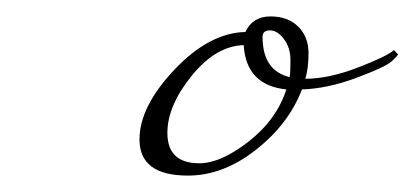

<svg xmlns="http://www.w3.org/2000/svg" viewBox="-20 -567 505 234"><path d="M300 -522Q300 -481 333 -473Q334 -478 334 -493.5Q334 -509 326 -519.5Q318 -530 309 -530Q300 -530 300 -522ZM329 -458Q280 -463 277 -512Q243 -511 213.5 -474.5Q184 -438 184 -405Q184 -368 223 -368Q249 -368 283 -394.5Q317 -421 329 -458ZM150 -397Q150 -437 192.5 -482Q235 -527 279 -528Q288 -547 309.5 -547Q331 -547 343.5 -534.5Q356 -522 356 -502.5Q356 -483 352 -471Q381 -471 417 -485Q453 -499 460 -506L465 -501Q465 -499 457 -492Q449 -485 414 -472Q379 -459 348 -458Q332 -416 292 -384.5Q252 -353 209 -353Q150 -353 150 -397Z"/></svg>

Font: Miss Fajardose
Style: Regular
Weight: 400
Version: Version 1.000